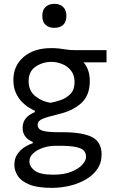

<svg xmlns="http://www.w3.org/2000/svg" viewBox="-20 -752 582 976"><path d="M244 203Q170 203 128.5 185.8Q87 168.5 70 141.5Q53 114.5 53 86Q53 52.5 69.5 29.8Q86 7 108 -6Q130 -19 146.5 -24V-31Q138 -33.5 125.8 -41.8Q113.5 -50 104.2 -65Q95 -80 95 -103Q95 -156.5 157 -182V-189.5Q145.5 -194 127.5 -204.8Q109.5 -215.5 91.2 -234.2Q73 -253 60.5 -280.5Q48 -308 48 -345.5Q48 -418 100.5 -462.8Q153 -507.5 242 -507.5Q266 -507.5 283.5 -505Q301 -502.5 320.2 -499.8Q339.5 -497 367 -497H521.5V-435H405Q421.5 -415.5 429 -391.5Q436.5 -367.5 436.5 -340Q436.5 -266.5 392.2 -227Q348 -187.5 275 -171Q222.5 -158.5 197 -148.2Q171.5 -138 171.5 -117.5Q171.5 -95.5 195.5 -87.8Q219.5 -80 275.5 -80H297Q400.5 -80 448.5 -54.8Q496.5 -29.5 496.5 33Q496.5 76.5 474 108.5Q451.5 140.5 414.2 161.5Q377 182.5 332.5 192.8Q288 203 244 203ZM236.5 -229.5Q261 -233.5 289.8 -243.8Q318.5 -254 338.8 -275.2Q359 -296.5 359 -335Q359 -371 340.5 -393.8Q322 -416.5 294.8 -427Q267.5 -437.5 242 -437.5Q196.5 -437.5 161 -413.2Q125.5 -389 125.5 -339.5Q125.5 -290 160 -262.8Q194.5 -235.5 236.5 -229.5ZM251 136Q306 136 343.2 120.8Q380.5 105.5 399 84.5Q417.5 63.5 417.5 45.5Q417.5 26.5 406.5 14Q395.5 1.5 365.5 -4.8Q335.5 -11 278.5 -11H260Q228 -10.5 198.2 -0.5Q168.5 9.5 149 27.2Q129.5 45 129.5 68.5Q129.5 94.5 156.2 115.2Q183 136 251 136ZM256 -610.5Q228.5 -610.5 211.8 -625.5Q195 -640.5 195 -671.5Q195 -702 212 -717.2Q229 -732.5 257 -732.5Q284.5 -732.5 301 -716.5Q317.5 -700.5 317.5 -671.5Q317.5 -640.5 301 -625.5Q284.5 -610.5 256 -610.5Z"/></svg>

Font: Commissioner
Style: Regular
Weight: 400
Designer: Kostas Bartsokas
Foundry: Kostas Bartsokas
Version: Version 1.000; ttfautohint (v1.8.3)